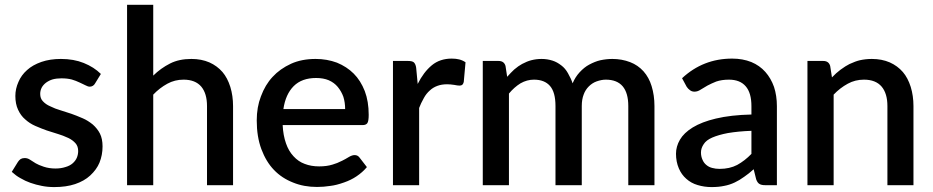

<svg xmlns="http://www.w3.org/2000/svg" viewBox="-20 -760 3829 788"><path d="M394 -456.5 370.1 -417.5Q366.7 -411.1 360.8 -407.7Q355 -404.3 348.6 -404.3Q340.8 -404.3 330.1 -410.2Q326.7 -412.1 318.6 -415.8Q310.5 -419.4 306.6 -421.4Q291.5 -428.7 274.9 -433.6Q256.8 -438.5 231.9 -438.5Q211.9 -438.5 195.8 -434.1Q181.2 -429.7 168.5 -420.4Q156.7 -411.1 150.9 -399.9Q145 -388.2 145 -374.5Q145 -356 155.8 -344.7Q168 -331.5 185.1 -324.2Q208 -313 226.1 -308.1Q235.4 -305.7 272.9 -293Q291.5 -286.6 319.8 -274.4Q340.3 -265.6 360.8 -249Q379.9 -231.9 390.1 -211.9Q400.9 -190.4 400.9 -159.2Q400.9 -123.5 388.2 -92.3Q376.5 -64 350.1 -39.6Q325.7 -17.1 288.1 -4.4Q251.5 7.8 202.6 7.8Q175.3 7.8 151.4 2.9Q127.9 -1.5 104.5 -9.8Q84.5 -16.6 63 -29.3Q45.9 -38.6 28.3 -54.7L53.7 -95.7Q58.1 -102.5 64.9 -107.4Q71.8 -111.3 81.5 -111.3Q92.8 -111.3 102.5 -105Q113.8 -97.2 126.5 -89.8Q137.7 -83 159.7 -75.7Q181.6 -68.4 208 -68.4Q230.5 -68.4 249.5 -74.7Q266.6 -79.6 278.3 -89.8Q290 -100.1 295.4 -112.8Q300.8 -126 300.8 -140.1Q300.8 -159.7 290 -171.9Q278.3 -185.1 261.2 -193.4Q236.8 -204.6 219.7 -209.5Q204.1 -213.9 171.9 -224.6Q153.3 -231 125 -243.2Q101.6 -253.4 83.5 -270Q65.4 -285.2 54.2 -309.6Q43 -333.5 43 -366.2Q43 -395.5 55.7 -423.8Q67.4 -451.7 91.3 -472.7Q113.8 -493.2 149.9 -505.9Q185.5 -518.1 230 -518.1Q282.7 -518.1 323.7 -501.5Q366.2 -484.4 394 -456.5Z M608.9 -740.2V-449.7Q639.6 -480 678.2 -499.5Q714.8 -518.1 765.6 -518.1Q806.6 -518.1 839.4 -503.9Q871.1 -489.7 893.1 -464.4Q913.6 -440.4 925.3 -403.3Q936.5 -366.7 936.5 -324.7V0H829.6V-324.7Q829.6 -376 806.2 -404.3Q781.7 -433.1 733.4 -433.1Q697.3 -433.1 667 -416.5Q634.8 -398.9 608.9 -371.6V0H501.5V-740.2Z M1143.1 -312.5H1396.5Q1396.5 -339.4 1389.2 -362.8Q1381.3 -384.8 1366.2 -403.3Q1351.6 -420.9 1329.1 -430.7Q1307.1 -439.9 1277.3 -439.9Q1218.8 -439.9 1185.5 -406.7Q1151.9 -373 1143.1 -312.5ZM1467.8 -246.6H1140.1Q1142.1 -204.6 1153.8 -171.4Q1164.6 -140.1 1184.6 -118.7Q1204.6 -96.7 1230.5 -87.4Q1256.8 -77.1 1290 -77.1Q1321.3 -77.1 1344.7 -84.5Q1362.8 -89.4 1384.8 -100.6Q1396 -106 1413.6 -116.7Q1425.8 -123.5 1435.5 -123.5Q1448.2 -123.5 1455.6 -113.3L1485.8 -74.2Q1467.8 -52.7 1442.9 -36.1Q1420.4 -21 1392.1 -11.2Q1360.8 0 1336.4 2.9Q1308.1 7.3 1281.2 7.3Q1227.1 7.3 1183.1 -10.7Q1136.7 -28.8 1104.5 -62.5Q1072.3 -95.7 1052.7 -147.9Q1033.7 -199.2 1033.7 -265.6Q1033.7 -320.3 1050.8 -364.3Q1068.4 -412.1 1098.6 -444.3Q1128.9 -477.5 1174.8 -498.5Q1218.3 -518.1 1275.4 -518.1Q1321.8 -518.1 1362.8 -502.9Q1403.3 -486.3 1431.6 -458Q1460 -429.7 1477.1 -386.2Q1493.2 -343.8 1493.2 -288.6Q1493.2 -263.2 1487.8 -254.9Q1482.4 -246.6 1467.8 -246.6Z M1688 -481.9 1694.3 -415.5Q1718.3 -463.9 1752.4 -492.2Q1785.6 -519.5 1834 -519.5Q1851.6 -519.5 1864.7 -516.1Q1878.4 -512.7 1890.6 -504.4L1883.3 -423.3Q1880.9 -415 1877.4 -412.1Q1873.5 -408.7 1865.7 -408.7Q1858.4 -408.7 1844.2 -411.6Q1828.6 -414.1 1814.9 -414.1Q1792.5 -414.1 1775.4 -407.7Q1756.8 -400.9 1744.1 -388.7Q1729.5 -376 1719.7 -357.9Q1707 -335.4 1700.2 -316.9V0H1592.8V-509.8H1655.3Q1671.9 -509.8 1678.7 -503.9Q1686 -496.6 1688 -481.9Z M2068.8 0H1961.4V-509.8H2026.4Q2048.8 -509.8 2054.7 -489.3L2061.5 -444.8Q2076.7 -461.9 2090.3 -474.6Q2107.4 -489.3 2123 -497.6Q2143.1 -508.3 2160.2 -512.7Q2180.7 -518.1 2202.6 -518.1Q2226.1 -518.1 2247.6 -511.2Q2266.1 -505.4 2284.2 -491.2Q2299.8 -479.5 2311 -459.5Q2324.2 -436.5 2330.1 -418Q2340.8 -443.8 2358.9 -463.4Q2377.9 -483.9 2397.9 -494.6Q2422.4 -507.8 2443.8 -512.7Q2469.2 -518.1 2493.2 -518.1Q2532.2 -518.1 2566.4 -504.9Q2598.1 -492.7 2621.1 -467.3Q2643.6 -441.9 2654.3 -406.7Q2666 -368.7 2666 -324.7V0H2558.6V-324.7Q2558.6 -378.4 2535.6 -405.8Q2512.2 -433.1 2466.3 -433.1Q2448.7 -433.1 2428.2 -425.8Q2410.6 -419.4 2396.5 -405.3Q2382.3 -391.1 2375.5 -372.1Q2367.7 -352.1 2367.7 -324.7V0H2259.8V-324.7Q2259.8 -381.3 2237.3 -407.2Q2214.8 -433.1 2171.4 -433.1Q2142.6 -433.1 2116.2 -418Q2090.3 -401.9 2068.8 -376Z M3064 -128.4V-223.1Q3010.7 -221.2 2967.3 -213.9Q2928.7 -206.5 2902.8 -195.3Q2878.4 -184.6 2868.2 -168.5Q2856.9 -151.9 2856.9 -134.3Q2856.9 -117.7 2863.3 -104Q2868.7 -91.3 2878.9 -83Q2889.2 -74.2 2902.8 -70.8Q2917 -66.9 2933.1 -66.9Q2974.6 -66.9 3005.4 -83Q3036.6 -100.1 3064 -128.4ZM2798.3 -403.8 2779.3 -439Q2865.7 -519.5 2984.9 -519.5Q3028.3 -519.5 3063.5 -505.4Q3097.7 -491.2 3121.1 -464.8Q3144 -439 3156.7 -403.3Q3168.5 -367.2 3168.5 -324.2V0H3120.6Q3105 0 3097.2 -4.9Q3088.9 -9.3 3083.5 -23.9L3073.2 -65.4Q3052.7 -46.9 3034.7 -34.7Q3014.6 -20 2995.6 -11.2Q2974.1 -1 2952.1 2.9Q2929.7 7.8 2900.4 7.8Q2870.6 7.8 2843.3 -0.5Q2816.4 -8.3 2796.4 -26.4Q2776.9 -43.5 2766.1 -68.8Q2754.4 -96.2 2754.4 -128.9Q2754.4 -158.7 2770.5 -186.5Q2786.6 -214.4 2822.8 -236.8Q2860.4 -259.8 2918 -273.4Q2979.5 -288.1 3064 -290V-324.2Q3064 -378.9 3040.5 -405.8Q3017.1 -433.1 2971.7 -433.1Q2941.9 -433.1 2919.4 -425.3Q2900.9 -418 2883.3 -408.7Q2873.5 -403.3 2855.5 -392.1Q2843.3 -383.8 2830.1 -383.8Q2819.3 -383.8 2811.5 -390.1Q2804.2 -395 2798.3 -403.8Z M3387.2 -489.3 3394.5 -442.4Q3411.6 -460.4 3429.2 -473.6Q3451.2 -489.7 3466.3 -497.1Q3491.7 -508.8 3508.8 -512.7Q3532.7 -518.1 3558.1 -518.1Q3599.1 -518.1 3631.8 -503.9Q3663.6 -489.7 3685.5 -464.4Q3706.1 -440.4 3717.8 -403.3Q3729 -366.7 3729 -324.7V0H3622.1V-324.7Q3622.1 -376 3598.6 -404.3Q3574.2 -433.1 3525.9 -433.1Q3489.7 -433.1 3459.5 -416.5Q3427.2 -398.9 3401.4 -371.6V0H3293.9V-509.8H3358.9Q3381.3 -509.8 3387.2 -489.3Z"/></svg>

Font: Lato-SemiBold
Style: Regular
Weight: 500
Designer: Lukasz Dziedzic with Adam Twardoch and Botio Nikoltchev
Foundry: tyPoland Lukasz Dziedzic
Version: ""